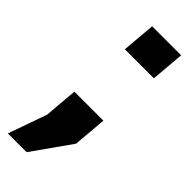

<svg xmlns="http://www.w3.org/2000/svg" viewBox="-233 -526 702 702"><g transform="rotate(45 118.5 -175.0)"><path d="M84 150H-13L40 0L51 -130H201L190 0ZM72 -370 83 -500H233L222 -370Z"/></g></svg>

Font: Share
Style: Bold Italic
Weight: 700
Designer: Ralph du Carrois
Version: Version 1.002